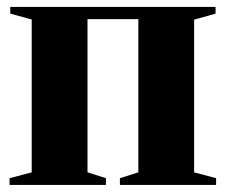

<svg xmlns="http://www.w3.org/2000/svg" viewBox="-20 -522 638 542"><path d="M7 0V-19L69.5 -35.5V-467L9 -483.5V-502.5H588.5V-483.5L528 -466.5V-35.5L590 -19V0H318.5V-19L370.5 -35.5V-468H227V-35.5L279 -19V0Z"/></svg>

Font: Merriweather 144pt ExtraBold
Style: Regular
Weight: 800
Version: Version 2.100